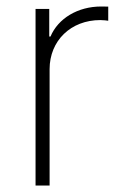

<svg xmlns="http://www.w3.org/2000/svg" viewBox="-20 -573 381 593"><path d="M89.8 0H133.2V-359.4C133.2 -447.4 198.9 -511 289.8 -511C301.1 -511 308.6 -509.6 314.3 -508.9V-552.6C307.5 -552.9 300.1 -552.9 292.3 -552.9C220.2 -552.9 159.4 -516 136 -460.2H132.1V-545.5H89.8Z"/></svg>

Font: Karasuma Gothic
Style: Thin
Weight: 200
Designer: Rasmus Andersson / Ryoko Ishizuka
Foundry: rsms
Version: Version 1.00